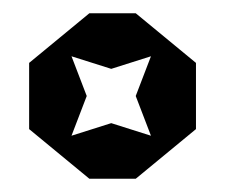

<svg xmlns="http://www.w3.org/2000/svg" viewBox="-20 -730 340 290"><path d="M115 -460H185L276 -535V-635L185 -710H115L24 -635V-535ZM88 -525 111 -585 88 -645 148 -626 208 -645 185 -585 208 -525 148 -544Z"/></svg>

Font: Pescante Normal
Style: Regular
Weight: 400
Designer: Ariel Martín Pérez
Foundry: Tunera Type Foundry
Version: Version 1.000;FEAKit 1.0